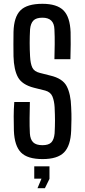

<svg xmlns="http://www.w3.org/2000/svg" viewBox="-20 -828 445 1009"><path d="M204 8Q124 8 90 -27Q56 -62 53 -141Q52 -182 52 -216.5Q52 -251 55 -292H137Q136 -249 135.5 -207Q135 -165 137 -127Q139 -95 154.5 -80Q170 -65 203 -65Q236 -65 250 -80Q264 -95 267 -127Q269 -165 269 -194Q269 -223 267 -265Q265 -298 255.5 -321Q246 -344 218 -352L158 -367Q96 -383 74.5 -422Q53 -461 51 -532Q50 -562 50.5 -595Q51 -628 51 -660Q53 -739 87.5 -773.5Q122 -808 203 -808Q279 -808 313.5 -773.5Q348 -739 351 -659Q352 -633 351.5 -595Q351 -557 350 -517H266Q267 -556 267.5 -595.5Q268 -635 266 -674Q264 -735 203 -735Q170 -735 155.5 -720Q141 -705 138 -674Q136 -638 136 -602.5Q136 -567 138 -532Q140 -493 150 -472.5Q160 -452 189 -445L244 -431Q309 -416 330.5 -375Q352 -334 354 -265Q356 -226 355.5 -201Q355 -176 354 -141Q351 -62 316.5 -27Q282 8 204 8ZM160 111V46H240V112L216 161H177L198 111Z"/></svg>

Font: Big Shoulders Display SemiBold
Style: Regular
Weight: 600
Designer: Patric King
Foundry: XO Type Co
Version: Version 1.000; ttfautohint (v1.8.2)